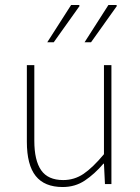

<svg xmlns="http://www.w3.org/2000/svg" viewBox="-20 -740 564 772"><path d="M232 12Q159 12 123.5 -32.5Q88 -77 88 -170V-478H118V-174Q118 -95 145.5 -55.5Q173 -16 234 -16Q279 -16 316 -41Q353 -66 398 -120V-478H428V0H402L398 -82H396Q360 -40 321 -14Q282 12 232 12ZM170 -570 266 -720H298L300 -716L196 -570ZM320 -570 416 -720H448L450 -716L346 -570Z"/></svg>

Font: Source Sans 3 VF
Style: Regular
Weight: 200
Designer: Paul D. Hunt
Foundry: Adobe
Version: Version 3.046;hotconv 1.0.118;makeotfexe 2.5.65603